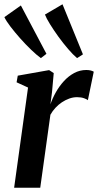

<svg xmlns="http://www.w3.org/2000/svg" viewBox="-26 -877 458 897"><path d="M40 0 105 -468 51.5 -492.5 57 -523.5 203.5 -549.5 225 -535.5 217 -446.5 209.5 -389.5Q219 -417.5 235 -446Q251 -474.5 272.5 -498Q294 -521.5 320.5 -535.8Q347 -550 377 -550Q389.5 -550 398.5 -547.5Q407.5 -545 412 -542L384.5 -409Q380.5 -413 366.8 -418Q353 -423 334 -423Q315.5 -423 297.5 -416.5Q279.5 -410 263 -399Q246.5 -388 232.8 -373Q219 -358 209.5 -341L162 0ZM165 -605.5Q145.5 -619.5 119.5 -644.5Q93.5 -669.5 68 -698.2Q42.5 -727 22.5 -753.2Q2.5 -779.5 -5.5 -797L71.5 -851.5L191 -625.5ZM334 -605.5Q315.5 -621 292.5 -647.8Q269.5 -674.5 247.2 -705.2Q225 -736 207.8 -763.8Q190.5 -791.5 184 -809L266 -857L361.5 -623Z"/></svg>

Font: Merriweather 60pt SemiBold
Style: Italic
Weight: 600
Italic angle: -7.8°
Version: Version 2.101